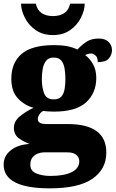

<svg xmlns="http://www.w3.org/2000/svg" viewBox="-34 -798 633 1051"><path d="M239 233Q-14 233 -14 103Q-14 56 24.5 25Q63 -6 128 -10Q97 -21 69.5 -41Q42 -61 42 -98Q42 -133 71.5 -158.5Q101 -184 149 -208Q99 -222 63.5 -260Q28 -298 28 -366Q28 -455 84.5 -503Q141 -551 262 -551Q302 -551 332 -545.5Q362 -540 390 -527Q415 -554 441 -570.5Q467 -587 507 -587Q542 -587 560.5 -568.5Q579 -550 579 -524Q579 -498 562 -478Q545 -458 501 -458Q501 -485 488 -495Q475 -505 465 -505Q454 -505 446 -502Q438 -499 432 -497Q458 -477 475.5 -446Q493 -415 493 -371Q493 -289 437.5 -238Q382 -187 262 -187Q252 -187 232 -188Q212 -189 204 -191Q194 -188 183.5 -174.5Q173 -161 173 -146Q173 -131 186 -125Q199 -119 216 -119H336Q548 -119 548 37Q548 128 472 180.5Q396 233 239 233ZM260 -254Q288 -254 301.5 -269Q315 -284 319.5 -309.5Q324 -335 324 -365Q324 -396 319.5 -423Q315 -450 301.5 -466.5Q288 -483 260 -483Q233 -483 219 -466Q205 -449 200 -422Q195 -395 195 -364Q195 -320 207.5 -287Q220 -254 260 -254ZM242 165Q316 165 358 144.5Q400 124 400 84Q400 65 384.5 50.5Q369 36 335 36H206Q192 36 174.5 42Q157 48 144.5 63Q132 78 132 104Q132 138 165 151.5Q198 165 242 165ZM256 -606Q200 -606 161 -633.5Q122 -661 102 -701Q82 -741 81 -778H162Q170 -742 194.5 -726Q219 -710 256 -710Q293 -710 317.5 -726Q342 -742 350 -778H430Q429 -741 409 -701Q389 -661 350.5 -633.5Q312 -606 256 -606Z"/></svg>

Font: Noto Serif Telugu Black
Style: Regular
Weight: 900
Designer: Jelle Bosma - Monotype Design Team
Foundry: Monotype Imaging Inc.
Version: Version 2.005; ttfautohint (v1.8.4.7-5d5b)